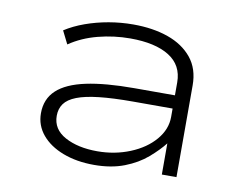

<svg xmlns="http://www.w3.org/2000/svg" viewBox="-62 -582 848 672"><g transform="rotate(10 362.0 -246.0)"><path d="M310 8Q248 8 199.5 -10.5Q151 -29 123.5 -62Q96 -95 96 -138Q96 -189 130 -220.5Q164 -252 232 -266.5Q300 -281 403 -281H562V-234H406Q335 -234 286 -228.5Q237 -223 207.5 -211.5Q178 -200 165 -182Q152 -164 152 -139Q152 -91 198 -66Q244 -41 313 -41Q375 -41 429 -63Q483 -85 515 -122.5Q547 -160 547 -204V-327Q547 -388 497.5 -419Q448 -450 359 -450Q301 -450 245 -435.5Q189 -421 145 -391L122 -437Q153 -457 192 -471Q231 -485 274 -492.5Q317 -500 361 -500Q431 -500 485 -481Q539 -462 570.5 -423.5Q602 -385 602 -326V0H550V-111L551 -112Q530 -85 497 -56.5Q464 -28 417.5 -10Q371 8 310 8Z"/></g></svg>

Font: Nunito Sans 7pt Expanded ExtraLight
Style: Regular
Weight: 250
Width: 7
Designer: Vernon Adams
Foundry: Vernon Adams
Version: Version 3.101;gftools[0.9.27]